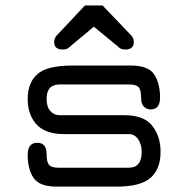

<svg xmlns="http://www.w3.org/2000/svg" viewBox="-20 -694 698 714"><path d="M190.4 0Q127 0 105 -32.2Q83 -64.5 83 -118.2Q83 -163.1 118.2 -163.1Q153.3 -163.1 153.3 -121.1Q153.3 -91.8 162.1 -81.1Q170.9 -70.3 197.3 -70.3H459Q506.8 -70.3 506.8 -128.9Q506.8 -157.2 493.7 -176.3Q480.5 -195.3 459 -195.3H218.8Q148.4 -195.3 115.7 -231.4Q83 -267.6 83 -326.2Q83 -386.7 119.1 -418.5Q155.3 -450.2 248 -450.2H467.8Q531.2 -450.2 553.2 -417.5Q575.2 -384.8 575.2 -331.1Q575.2 -287.1 540 -287.1Q526.4 -287.1 515.6 -296.9Q504.9 -306.6 504.9 -329.1Q504.9 -358.4 496.1 -369.1Q487.3 -379.9 460.9 -379.9H201.2Q153.3 -379.9 153.3 -326.2Q153.3 -296.9 167 -281.2Q180.7 -265.6 201.2 -265.6H442.4Q514.6 -265.6 545.9 -226.6Q577.1 -187.5 577.1 -128.9Q577.1 -66.4 540.5 -33.2Q503.9 0 413.1 0ZM189.5 -560.5 295.9 -673.8H361.3L469.7 -560.5Q477.5 -550.8 477.5 -537.1Q477.5 -509.8 445.3 -509.8Q438.5 -509.8 432.6 -511.7Q426.8 -513.7 424.3 -515.6Q421.9 -517.6 417 -522.5L411.1 -527.3L329.1 -594.7L248 -527.3Q246.1 -526.4 242.2 -522.5Q238.3 -518.6 235.4 -516.1Q232.4 -513.7 226.6 -511.7Q220.7 -509.8 213.9 -509.8Q181.6 -509.8 181.6 -537.1Q181.6 -550.8 189.5 -560.5Z"/></svg>

Font: Jura
Style: DemiBold
Weight: 600
Version: Version 2.4